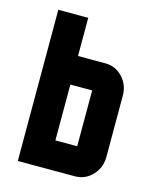

<svg xmlns="http://www.w3.org/2000/svg" viewBox="-90 -618 550 681"><g transform="rotate(15 185.0 -277.5)"><path d="M149.9 -310.1V-105H230V-310.1ZM250 -415Q287.6 -415 313.5 -387.7Q339.8 -359.9 339.8 -319.8V-95.2Q339.8 -55.7 313.5 -27.8Q287.1 0 250 0H40V-555.2H149.9V-415Z"/></g></svg>

Font: Horta
Style: Regular
Weight: 600
Width: 3
Version: Version 0.11